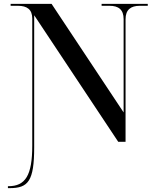

<svg xmlns="http://www.w3.org/2000/svg" viewBox="-20 -734 810 994"><path d="M21 240H30C126 240 157 204 157 28V-655L592 0H630V-634C630 -684 657 -704 704 -704H745V-714H506V-704H547C594 -704 620 -684 620 -635V-152L247 -714H35V-704H73C120 -704 147 -685 147 -638V20C147 175 111 230 23 230H21Z"/></svg>

Font: Noto Serif Display Medium
Style: Regular
Weight: 500
Designer: Monotype Design Team
Foundry: Monotype Imaging Inc.
Version: Version 2.009